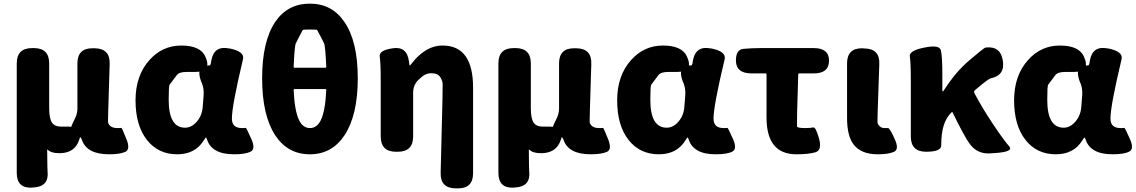

<svg xmlns="http://www.w3.org/2000/svg" viewBox="-20 -833 6234 1054"><path d="M157 197Q72 202 72 116V-485Q72 -569 156 -569H166Q250 -569 250 -485V-239Q250 -183 265 -160.5Q280 -138 315 -138H354Q449 -138 409 -51Q382 8 306 8Q261 8 242 -11Q239 -15 239 -10Q240 102 241 106Q251 191 165 196ZM420 -79Q339 -79 383 -165L391 -181Q405 -208 405 -239V-485Q405 -569 489 -568H501Q585 -566 582 -482L574 -220Q573 -179 573 -165.5Q573 -152 586 -141Q599 -130 625 -130Q644 -130 646.5 -131Q649 -132 673 -72Q698 -12 667 1Q636 14 579 14Q455 14 429 -67Q425 -79 420 -79Z M953 14Q848 14 786 -65.5Q724 -145 724 -282Q724 -419 801 -504Q872 -583 975 -583Q1078 -583 1106 -525Q1147 -438 1051 -438H1003Q963 -438 950 -420Q937 -402 911 -368Q906 -361 906 -285Q906 -132 996 -132Q1032 -132 1061 -166Q1090 -200 1093 -248L1098 -313Q1100 -345 1089 -375L1084 -386Q1051 -474 1130 -474Q1135 -474 1137 -483L1140 -501Q1155 -584 1238 -567H1241Q1324 -550 1314 -508Q1253 -253 1253 -182Q1253 -130 1308 -130Q1327 -130 1329.5 -131Q1332 -132 1358 -74Q1385 -16 1356.5 -1Q1328 14 1265 14Q1202 14 1165.5 -7Q1129 -28 1117 -66Q1113 -78 1110.5 -78Q1108 -78 1099 -63Q1052 14 953 14Z M1491 -90Q1419 -200 1419 -403Q1419 -606 1491 -713Q1559 -813 1681 -813Q1803 -813 1871 -712Q1944 -606 1944 -403Q1944 -200 1871 -90Q1802 14 1681 14Q1560 14 1491 -90ZM1741 -173Q1766 -224 1771 -339Q1771 -344 1766 -344H1597Q1592 -344 1592 -339Q1597 -224 1622 -173Q1643 -130 1681.5 -130Q1720 -130 1741 -173ZM1592 -466Q1592 -461 1597 -461H1766Q1771 -461 1771 -466Q1766 -582 1759 -595Q1741 -632 1721 -668Q1720 -671 1681.5 -671Q1643 -671 1642 -668Q1622 -632 1604 -595Q1597 -582 1592 -466Z M2481 201Q2397 200 2399 116L2409 -289Q2410 -330 2410 -371Q2410 -389 2396.5 -410Q2383 -431 2347 -431Q2320 -431 2297 -412.5Q2274 -394 2263 -378Q2248 -354 2248 -326V-84Q2248 0 2164 0H2154Q2070 0 2070 -84V-392Q2070 -487 2064.5 -522Q2059 -557 2136 -568Q2214 -580 2225 -496L2227 -481Q2228 -473 2229.5 -473Q2231 -473 2244 -489Q2272 -526 2309 -551Q2356 -583 2410 -583Q2577 -583 2577 -352V118Q2577 202 2493 201Z M2801 197Q2716 202 2716 116V-485Q2716 -569 2800 -569H2810Q2894 -569 2894 -485V-239Q2894 -183 2909 -160.5Q2924 -138 2959 -138H2998Q3093 -138 3053 -51Q3026 8 2950 8Q2905 8 2886 -11Q2883 -15 2883 -10Q2884 102 2885 106Q2895 191 2809 196ZM3064 -79Q2983 -79 3027 -165L3035 -181Q3049 -208 3049 -239V-485Q3049 -569 3133 -568H3145Q3229 -566 3226 -482L3218 -220Q3217 -179 3217 -165.5Q3217 -152 3230 -141Q3243 -130 3269 -130Q3288 -130 3290.5 -131Q3293 -132 3317 -72Q3342 -12 3311 1Q3280 14 3223 14Q3099 14 3073 -67Q3069 -79 3064 -79Z M3597 14Q3492 14 3430 -65.5Q3368 -145 3368 -282Q3368 -419 3445 -504Q3516 -583 3619 -583Q3722 -583 3750 -525Q3791 -438 3695 -438H3647Q3607 -438 3594 -420Q3581 -402 3555 -368Q3550 -361 3550 -285Q3550 -132 3640 -132Q3676 -132 3705 -166Q3734 -200 3737 -248L3742 -313Q3744 -345 3733 -375L3728 -386Q3695 -474 3774 -474Q3779 -474 3781 -483L3784 -501Q3799 -584 3882 -567H3885Q3968 -550 3958 -508Q3897 -253 3897 -182Q3897 -130 3952 -130Q3971 -130 3973.5 -131Q3976 -132 4002 -74Q4029 -16 4000.5 -1Q3972 14 3909 14Q3846 14 3809.5 -7Q3773 -28 3761 -66Q3757 -78 3754.5 -78Q3752 -78 3743 -63Q3696 14 3597 14Z M4352 14Q4188 14 4188 -187V-425Q4188 -430 4183 -430H4106Q4023 -430 4020 -496Q4018 -562 4063 -565Q4108 -569 4152 -569H4447Q4531 -569 4531 -500Q4531 -430 4447 -430H4368Q4362 -430 4362 -424L4356 -222Q4355 -181 4355 -140Q4355 -130 4399 -130Q4431 -130 4444.5 -133.5Q4458 -137 4476 -73Q4494 -8 4456 3Q4418 14 4352 14Z M4799 14Q4706 14 4665 -41Q4630 -88 4630 -185V-485Q4630 -569 4714 -568L4725 -567Q4810 -566 4807 -482L4798 -220Q4797 -179 4797 -165Q4797 -151 4808.5 -140.5Q4820 -130 4833 -130Q4846 -130 4855 -130Q4865 -129 4891 -71Q4918 -13 4887.5 0.5Q4857 14 4799 14Z M5414 9Q5346 13 5305 -41Q5276 -79 5209 -216Q5207 -220 5203 -216Q5174 -187 5160.5 -144Q5147 -101 5147 -35Q5147 0 5064 0Q4980 0 4980 -84V-392Q4980 -491 4974.5 -522.5Q4969 -554 5050 -571L5056 -572Q5137 -589 5145 -556.5Q5153 -524 5153 -427V-336Q5153 -331 5155.5 -331Q5158 -331 5168 -347Q5228 -439 5298 -499Q5382 -571 5390 -572Q5472 -582 5485 -501Q5499 -419 5418 -403Q5405 -400 5332 -338Q5324 -331 5329 -322Q5369 -245 5429 -155Q5492 -61 5519.5 -30.5Q5547 0 5445 7Z M5776 14Q5671 14 5609 -65.5Q5547 -145 5547 -282Q5547 -419 5624 -504Q5695 -583 5798 -583Q5901 -583 5929 -525Q5970 -438 5874 -438H5826Q5786 -438 5773 -420Q5760 -402 5734 -368Q5729 -361 5729 -285Q5729 -132 5819 -132Q5855 -132 5884 -166Q5913 -200 5916 -248L5921 -313Q5923 -345 5912 -375L5907 -386Q5874 -474 5953 -474Q5958 -474 5960 -483L5963 -501Q5978 -584 6061 -567H6064Q6147 -550 6137 -508Q6076 -253 6076 -182Q6076 -130 6131 -130Q6150 -130 6152.5 -131Q6155 -132 6181 -74Q6208 -16 6179.5 -1Q6151 14 6088 14Q6025 14 5988.5 -7Q5952 -28 5940 -66Q5936 -78 5933.5 -78Q5931 -78 5922 -63Q5875 14 5776 14Z"/></svg>

Font: Resource Han Rounded JP Heavy
Style: Regular
Weight: 900
Designer: Cyano Hao (round all glyphs); Ryoko NISHIZUKA 西塚涼子 (kana, bopomofo & ideographs); Paul D. Hunt (Latin, Greek & Cyrillic)
Foundry: Cyano Hao
Version: 0.990